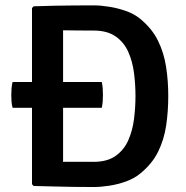

<svg xmlns="http://www.w3.org/2000/svg" viewBox="-20 -708 708 732"><path d="M621.5 -342Q621.5 -283.5 613.5 -229.5Q605.5 -175.5 582.5 -129Q559.5 -82.5 513.5 -45.5Q491.5 -27.5 460.5 -16.2Q429.5 -5 396.8 0Q364 5 337.5 5Q296.5 5 260.8 4.5Q225 4 188.5 3Q152 2 108.5 1L102 -5.5V-677.5L108.5 -684Q152 -685.5 188.5 -686.2Q225 -687 260.8 -687.2Q296.5 -687.5 337.5 -687.5Q364 -687.5 396.8 -682.2Q429.5 -677 460.5 -666Q491.5 -655 513.5 -637Q559 -600 582 -553.5Q605 -507 613.2 -453.5Q621.5 -400 621.5 -342ZM496.5 -342Q496.5 -385 491 -429Q485.5 -473 469.2 -509.8Q453 -546.5 421 -569Q389 -591.5 337 -591.5Q307 -591.5 279.8 -591.8Q252.5 -592 220.5 -592.5V-91Q252.5 -91.5 279.8 -91.2Q307 -91 337 -91Q389 -91 421 -113.8Q453 -136.5 469.2 -173.5Q485.5 -210.5 491 -254.8Q496.5 -299 496.5 -342ZM28 -297Q25 -308 24 -320Q23 -332 23 -345Q23 -357.5 24 -370.8Q25 -384 28 -395.5H368Q370.5 -384 371.5 -372Q372.5 -360 372.5 -346Q372.5 -332.5 371.5 -320.2Q370.5 -308 368 -297Z"/></svg>

Font: Signika Medium
Style: Regular
Weight: 500
Designer: Anna Giedry
Foundry: Anna Giedry
Version: Version 2.000